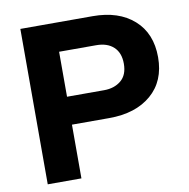

<svg xmlns="http://www.w3.org/2000/svg" viewBox="-81 -808 871 887"><g transform="rotate(-10 354.5 -364.5)"><path d="M72 0V-729H411Q533 -729 604.5 -665.5Q676 -602 676 -490Q676 -378 602.5 -315Q529 -252 405 -252H230V0ZM404 -594H230V-383H404Q452 -383 483.5 -409Q515 -435 515 -488Q515 -539 485.5 -566.5Q456 -594 404 -594Z"/></g></svg>

Font: BDO Grotesk
Style: Bold
Weight: 700
Designer: Deni Anggara
Foundry: Lokal Container
Version: Version 2.000